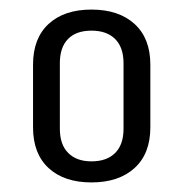

<svg xmlns="http://www.w3.org/2000/svg" viewBox="-20 -736 382 401"><path d="M171 -355Q114 -355 81.5 -385Q49 -415 49 -470V-601Q49 -656 81.5 -686Q114 -716 171 -716Q228 -716 261 -686Q294 -656 294 -601V-470Q294 -415 261 -385Q228 -355 171 -355ZM171 -399Q203 -399 220.5 -416.5Q238 -434 238 -467V-604Q238 -637 220.5 -654.5Q203 -672 171 -672Q139 -672 122 -654.5Q105 -637 105 -604V-467Q105 -434 122.5 -416.5Q140 -399 171 -399Z"/></svg>

Font: Pathway Extreme Condensed Light
Style: Regular
Weight: 300
Width: 3
Version: Version 1.001;gftools[0.9.26]